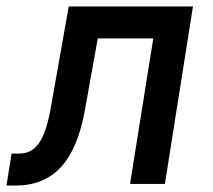

<svg xmlns="http://www.w3.org/2000/svg" viewBox="-41 -570 661 595"><path d="M-21 5H7C124 5 193 -69 222 -228L262 -451H434L362 0H470L557 -550H172L116 -234C98 -133 70 -94 17 -94H-5Z"/></svg>

Font: JetBrains Mono SemiBold
Style: Italic
Weight: 472
Italic angle: -9°
Monospace: yes
Designer: Philipp Nurullin, Konstantin Bulenkov
Foundry: JetBrains
Version: Version 2.305